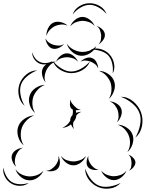

<svg xmlns="http://www.w3.org/2000/svg" viewBox="-80 -1065 897 1181"><path d="M478 -760Q507 -772 539.5 -763Q572 -754 593 -731Q615 -707 621.5 -674Q628 -641 613 -613Q617 -645 610 -675Q603 -705 586 -724Q569 -742 539 -751.5Q509 -761 478 -760ZM265 -685Q272 -705 291.5 -721Q311 -737 332 -737Q353 -737 372.5 -721Q392 -705 399 -685Q386 -701 367.5 -707Q349 -713 332 -713Q315 -713 297 -707Q279 -701 265 -685ZM415 -685Q427 -699 448 -707Q469 -715 486 -708Q503 -702 513.5 -682Q524 -662 524 -644Q517 -661 504 -671Q491 -681 477 -686Q464 -691 447.5 -692.5Q431 -694 415 -685ZM201 -558Q186 -574 180 -600Q174 -626 184 -646Q194 -666 218.5 -676.5Q243 -687 265 -685Q243 -680 228.5 -665.5Q214 -651 206 -635Q198 -619 195 -598.5Q192 -578 201 -558ZM72 -414Q44 -437 36 -475Q28 -513 40 -548Q52 -582 82 -607Q112 -632 149 -632Q114 -619 86.5 -595.5Q59 -572 49 -544Q40 -517 46.5 -481Q53 -445 72 -414ZM529 -629Q558 -629 585.5 -610.5Q613 -592 622 -565Q632 -538 621.5 -506.5Q611 -475 589 -456Q604 -481 605.5 -508Q607 -535 600 -557Q592 -579 574 -599Q556 -619 529 -629ZM136 -370Q113 -388 103 -419.5Q93 -451 103 -478Q112 -506 139.5 -524Q167 -542 196 -543Q169 -532 151 -512Q133 -492 125 -470Q118 -449 119.5 -422Q121 -395 136 -370ZM663 -470Q705 -470 739.5 -441Q774 -412 788 -372Q802 -332 793 -288Q784 -244 752 -218Q773 -254 781.5 -295.5Q790 -337 778 -369Q767 -401 735 -428Q703 -455 663 -470ZM376 -271Q364 -282 357 -300Q332 -280 303 -279Q320 -286 332 -297Q344 -308 352 -322Q351 -333 356 -343Q359 -351 366 -357Q370 -374 368 -391Q363 -393 360 -396Q350 -406 350 -423.5Q350 -441 356 -453Q355 -440 362 -430.5Q369 -421 377 -413Q384 -406 393.5 -398.5Q403 -391 417 -392Q403 -386 386 -387Q388 -379 389 -371Q406 -378 421 -377Q411 -374 403 -368Q395 -362 389 -354Q389 -347 387 -340Q382 -326 371 -313Q369 -303 369.5 -292.5Q370 -282 376 -271ZM594 -441Q616 -441 637.5 -428Q659 -415 666 -395Q673 -375 664.5 -351Q656 -327 639 -313Q650 -332 649.5 -351.5Q649 -371 644 -387Q638 -403 626 -418.5Q614 -434 594 -441ZM66 -171Q42 -190 32 -223.5Q22 -257 32 -286Q42 -315 71 -334.5Q100 -354 130 -355Q102 -344 82 -322.5Q62 -301 54 -278Q46 -255 48 -226Q50 -197 66 -171ZM644 -298Q672 -298 699.5 -280Q727 -262 736 -235Q745 -209 735 -178Q725 -147 703 -129Q718 -153 719.5 -179.5Q721 -206 713 -228Q706 -249 688.5 -268.5Q671 -288 644 -298ZM20 -39Q5 -51 -3.5 -73Q-12 -95 -6 -113Q1 -132 21 -143.5Q41 -155 61 -156Q43 -149 32.5 -134.5Q22 -120 17 -106Q12 -91 11 -73.5Q10 -56 20 -39ZM709 -114Q723 -110 737.5 -96Q752 -82 753 -67Q753 -51 740.5 -36Q728 -21 713 -15Q725 -26 727 -39.5Q729 -53 729 -65Q728 -78 724.5 -91.5Q721 -105 709 -114ZM449 -106Q440 -83 418 -65.5Q396 -48 372 -48Q347 -48 325 -65.5Q303 -83 295 -106Q310 -87 331 -79.5Q352 -72 372 -72Q391 -72 412 -79.5Q433 -87 449 -106ZM527 -22Q511 -17 491 -21Q471 -25 461 -38Q451 -51 453 -71.5Q455 -92 464 -106Q461 -90 466.5 -76.5Q472 -63 480 -52Q488 -42 499.5 -32.5Q511 -23 527 -22ZM279 -106Q288 -90 288.5 -67Q289 -44 277 -30Q266 -16 243.5 -12.5Q221 -9 203 -15Q222 -15 235.5 -24.5Q249 -34 259 -45Q269 -57 275.5 -72.5Q282 -88 279 -106ZM97 60Q74 78 43 78Q12 78 -12 63Q-37 48 -50.5 20.5Q-64 -7 -59 -35Q-55 -7 -41 18Q-27 43 -7 55Q13 67 41.5 68Q70 69 97 60ZM662 60Q637 88 598 94Q559 100 525 86Q491 72 467 40.5Q443 9 444 -28Q456 8 478.5 37Q501 66 529 77Q556 88 593 82.5Q630 77 662 60ZM187 -15Q177 10 151 28Q125 46 98 44Q71 43 47 22.5Q23 2 15 -24Q31 -2 54 8.5Q77 19 99 20Q121 21 145 13Q169 5 187 -15ZM698 -15Q689 8 667 25.5Q645 43 620 43Q596 43 573.5 25.5Q551 8 543 -15Q559 3 580 11Q601 19 620 19Q640 19 661 11.5Q682 4 698 -15ZM367 -976Q377 -1007 407 -1026Q437 -1045 470 -1045Q503 -1046 533.5 -1028Q564 -1010 575 -979Q554 -1004 525 -1020Q496 -1036 470 -1035Q444 -1035 415.5 -1018.5Q387 -1002 367 -976ZM352 -902Q360 -925 381 -942.5Q402 -960 426 -961Q450 -961 472 -944Q494 -927 502 -905Q486 -923 465.5 -930Q445 -937 426 -937Q408 -936 387.5 -928.5Q367 -921 352 -902ZM206 -844Q204 -866 215.5 -890.5Q227 -915 247 -925Q267 -935 293.5 -929Q320 -923 336 -907Q315 -916 294.5 -914Q274 -912 257 -904Q241 -896 226.5 -881Q212 -866 206 -844ZM514 -905Q531 -901 547.5 -886Q564 -871 565 -853Q567 -836 554 -818Q541 -800 525 -792Q538 -805 540.5 -821Q543 -837 542 -851Q540 -865 534.5 -880Q529 -895 514 -905ZM314 -795Q303 -780 282 -770.5Q261 -761 243 -766Q225 -771 213 -790.5Q201 -810 200 -829Q208 -812 222 -802.5Q236 -793 250 -789Q265 -785 281.5 -784.5Q298 -784 314 -795ZM513 -782Q501 -755 473.5 -737.5Q446 -720 417 -722Q388 -724 363.5 -746Q339 -768 331 -796Q348 -772 372 -760Q396 -748 419 -746Q442 -744 467.5 -752.5Q493 -761 513 -782ZM245 -690Q230 -674 206.5 -670Q183 -666 163 -674Q143 -683 130 -702.5Q117 -722 118 -744Q132 -698 167 -683Q203 -668 245 -690ZM473 -687Q460 -653 427 -634Q394 -615 358 -615Q322 -616 289.5 -636Q257 -656 245 -690Q268 -662 298.5 -643.5Q329 -625 358 -625Q387 -625 418.5 -642.5Q450 -660 473 -687Z"/></svg>

Font: Rubik Puddles
Style: Regular
Weight: 400
Designer: Hubert and Fischer, NaN
Foundry: Hubert and Fischer, NaN
Version: Version 2.200